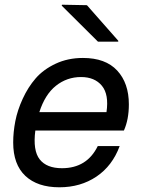

<svg xmlns="http://www.w3.org/2000/svg" viewBox="-20 -781 600 815"><path d="M332 -535Q428 -535 477.5 -481.5Q527 -428 527 -338Q527 -274 506 -227H130Q119 -142 148.5 -104.5Q178 -67 243 -67Q349 -67 395 -161H488Q457 -77 389.5 -31.5Q322 14 232 14Q139 14 87.5 -34.5Q36 -83 36 -176Q36 -220 45 -266.5Q54 -313 76.5 -362Q99 -411 131.5 -448.5Q164 -486 216 -510.5Q268 -535 332 -535ZM147 -305H432Q443 -380 412.5 -417Q382 -454 324 -454Q264 -454 217.5 -417Q171 -380 147 -305ZM242 -757 243 -761 349 -759 482 -608V-604H396Z"/></svg>

Font: Nacelle
Style: Italic
Weight: 400
Italic angle: -12°
Designer: Sora Sagano
Foundry: Sora Sagano
Version: Version 1.000;FEAKit 1.0